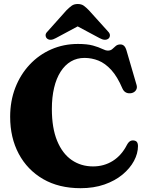

<svg xmlns="http://www.w3.org/2000/svg" viewBox="-20 -944 756 983"><path d="M686.5 -197Q686.5 -158.5 666 -120.2Q645.5 -82 607.2 -50.2Q569 -18.5 514.8 0.5Q460.5 19.5 392.5 19.5Q281.5 19.5 200.8 -27.2Q120 -74 76 -156.5Q32 -239 32 -346Q32 -426.5 58.2 -494.5Q84.5 -562.5 131.8 -613Q179 -663.5 242.2 -691.2Q305.5 -719 379 -719Q426.5 -719 456 -710.8Q485.5 -702.5 503 -693.8Q520.5 -685 532.5 -685Q546.5 -685 555.2 -693Q564 -701 573 -708.8Q582 -716.5 596.5 -716.5Q607.5 -716.5 615.2 -709.2Q623 -702 628 -684.5L679.5 -508Q683.5 -493.5 676 -482.2Q668.5 -471 654.5 -467.5Q639 -464 626.2 -469.8Q613.5 -475.5 606.5 -491.5Q581 -551.5 549.8 -585.8Q518.5 -620 484 -633.8Q449.5 -647.5 412.5 -647.5Q374 -647.5 343.2 -629.5Q312.5 -611.5 290.5 -577.2Q268.5 -543 257 -494.5Q245.5 -446 245.5 -386Q245.5 -288.5 272.5 -223Q299.5 -157.5 347 -124.8Q394.5 -92 456.5 -92Q512.5 -92 557.5 -120.2Q602.5 -148.5 630 -202.5Q638 -217 647 -221.8Q656 -226.5 667 -224.5Q677.5 -222.5 682 -215.5Q686.5 -208.5 686.5 -197ZM421 -832H334.5L489.5 -749Q518.5 -733 535.5 -746.5Q542 -752 542.8 -762.2Q543.5 -772.5 532.5 -783.5L435.5 -891Q421 -906 408.8 -914.8Q396.5 -923.5 378 -923.5Q359.5 -923.5 347.2 -914.8Q335 -906 320 -891L224 -783.5Q212.5 -772.5 213.5 -762.2Q214.5 -752 221 -746.5Q237.5 -733 266 -749Z"/></svg>

Font: Fraunces ExtraBold
Style: Regular
Weight: 800
Version: Version 1.000;[b76b70a41]